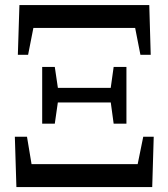

<svg xmlns="http://www.w3.org/2000/svg" viewBox="-20 -761 685 781"><path d="M46.7 0 40.4 -204.8H89.8L123.9 0L78.8 -93.4H566.4L521 0L562.7 -204.8H605.3L599.2 0ZM151.6 -258V-488.6H202.9L218.1 -385.8V-364L202.9 -258ZM190.2 -344.1V-403.5H455.4V-344.1ZM442.3 -258 427.9 -364V-385.8L442.3 -488.6H494.3V-258ZM52.6 -538 59 -740.5H587.2L593.1 -538H551.2L511.5 -740.5L554.9 -647.4H91.8L134.1 -740.5L94.3 -538Z"/></svg>

Font: Noto Serif KR
Style: Regular
Weight: 200
Designer: Ryoko NISHIZUKA 西塚涼子 (kana & ideographs); Frank Grießhammer (Latin, Greek & Cyrillic); Wenlong ZHANG 张文龙 (bopomofo); San
Foundry: Adobe
Version: Version 2.001;hotconv 1.1.0;makeotfexe 2.6.0